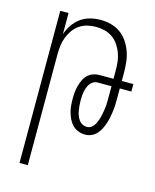

<svg xmlns="http://www.w3.org/2000/svg" viewBox="-112 -605 724 896"><g transform="rotate(15 250.0 -156.5)"><path d="M69 215V-520H109V-418Q117 -442 131.5 -463.5Q146 -485 166.5 -500Q187 -515 212 -521.5Q237 -528 263 -528Q288 -528 313 -521.5Q338 -515 358.5 -500.5Q379 -486 393.5 -464.5Q408 -443 416.5 -419.5Q425 -396 428 -370.5Q431 -345 431 -320V-278H487V-242H431V-195Q431 -179 430.5 -163.5Q430 -148 428 -132.5Q426 -117 423 -101.5Q420 -86 415 -71Q410 -56 403 -42Q396 -28 385.5 -16.5Q375 -5 360.5 1.5Q346 8 330 8Q313 8 297 2Q281 -4 269.5 -15.5Q258 -27 250.5 -42Q243 -57 238.5 -73Q234 -89 232.5 -105.5Q231 -122 231 -139Q231 -155 232.5 -170.5Q234 -186 238 -201Q242 -216 248.5 -230.5Q255 -245 266 -256Q277 -267 292 -272.5Q307 -278 322 -278H391V-320Q391 -341 388.5 -362Q386 -383 378.5 -402.5Q371 -422 359 -439.5Q347 -457 329.5 -469Q312 -481 291.5 -486Q271 -491 250 -491Q229 -491 208.5 -486Q188 -481 170.5 -469Q153 -457 141 -439.5Q129 -422 121.5 -402.5Q114 -383 111.5 -362Q109 -341 109 -320V215ZM329 -29Q341 -29 351 -36.5Q361 -44 366.5 -54.5Q372 -65 376 -76.5Q380 -88 382.5 -99.5Q385 -111 387 -123Q389 -135 390 -147Q391 -159 391 -171Q391 -183 391 -195V-242H322Q312 -242 302.5 -236Q293 -230 287 -221.5Q281 -213 277.5 -202.5Q274 -192 272 -181.5Q270 -171 269.5 -160.5Q269 -150 269 -139Q269 -128 270 -116Q271 -104 273 -92.5Q275 -81 279 -70Q283 -59 289.5 -49.5Q296 -40 306.5 -34.5Q317 -29 329 -29Z"/></g></svg>

Font: Iosevka Extralight
Style: Regular
Weight: 200
Monospace: yes
Designer: Belleve Invis
Foundry: Belleve Invis
Version: Version 32.0.1; ttfautohint (v1.8.4)